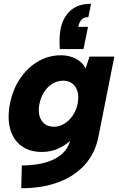

<svg xmlns="http://www.w3.org/2000/svg" viewBox="-20 -801 634 1021"><path d="M298 -540Q296 -571 297 -598Q298 -625 302 -646Q314 -708 354.5 -744.5Q395 -781 464 -781L450 -710Q431 -710 419 -701Q407 -692 400 -673L396 -658H448L424 -540ZM456 -500H588L503 -72Q486 13 432.5 73.5Q379 134 293 167Q207 200 93 200L96 79Q209 78 275.5 41.5Q342 5 356 -64V-66L380 -78Q351 -44 305 -18.5Q259 7 202 7Q138 7 94.5 -24.5Q51 -56 34.5 -114Q18 -172 33 -250Q49 -329 89 -386.5Q129 -444 184.5 -475.5Q240 -507 304 -507Q336 -507 362.5 -497.5Q389 -488 407.5 -472.5Q426 -457 435 -437ZM190 -250Q179 -195 200.5 -161Q222 -127 268 -127Q294 -127 320 -142Q346 -157 365.5 -184.5Q385 -212 393 -250Q400 -290 391.5 -317Q383 -344 363 -358Q343 -372 317 -372Q286 -372 260 -356.5Q234 -341 216 -314Q198 -287 190 -250Z"/></svg>

Font: Albert Sans ExtraBold
Style: Italic
Weight: 800
Italic angle: -11.25°
Designer: Andreas Rasmussen
Foundry: a.Foundry
Version: Version 1.025